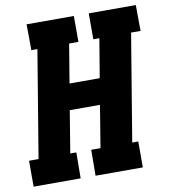

<svg xmlns="http://www.w3.org/2000/svg" viewBox="-82 -805 772 876"><g transform="rotate(-10 303.5 -367.5)"><path d="M3 0V-120H47L129 -615H101L100 -735H319V-615H276L246 -435H386L416 -615H388V-735H606L607 -615H563L481 -120H509V0H290L291 -120H334L366 -315H226L194 -120H222L221 0Z"/></g></svg>

Font: Iosevka Etoile Heavy
Style: Italic
Weight: 900
Italic angle: -9°
Designer: Belleve Invis
Foundry: Belleve Invis
Version: Version 22.1.2; ttfautohint (v1.8.4)